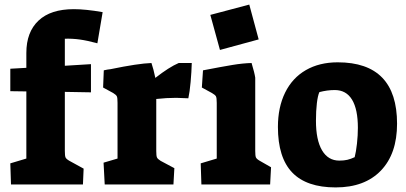

<svg xmlns="http://www.w3.org/2000/svg" viewBox="-20 -805 1771 838"><path d="M25 -92 95 -113V-406L25 -407V-505L95 -509V-574Q95 -665 148 -715Q201 -765 302 -765Q354 -765 428 -752L405 -616Q361 -628 328.5 -632.5Q296 -637 263 -636V-518L377 -525V-402L263 -404V-146Q263 -125 266 -118Q269 -111 283 -103L345 -69L342 0H28Z M432 -95 493 -113V-356Q493 -378 490 -384.5Q487 -391 474 -399L430 -423L433 -498Q450 -502 462 -503Q583 -528 641 -530Q650 -504 658 -465Q718 -512 760 -530H817Q816 -492 812 -447.5Q808 -403 802 -376Q766 -378 749 -378Q707 -378 662 -373V-146Q662 -125 665 -118Q668 -111 681 -103L741 -71L737 0H437Z M898 -740 1068 -785 1109 -633 940 -587ZM856 -92 926 -113V-356Q926 -378 922.5 -384.5Q919 -391 905 -399L861 -423L866 -498Q949 -514 994.5 -521.5Q1040 -529 1078 -530Q1091 -487 1094 -466V-146Q1094 -125 1097 -118Q1100 -111 1114 -103L1163 -75L1159 0H859Z M1193 -251Q1193 -337 1224.5 -401Q1256 -465 1315 -499Q1374 -533 1454 -533Q1713 -533 1713 -265Q1713 -134 1642.5 -60.5Q1572 13 1445 13Q1318 13 1255.5 -52Q1193 -117 1193 -251ZM1528 -119Q1534 -142 1538 -178Q1542 -214 1542 -247Q1542 -328 1516.5 -370Q1491 -412 1441 -412Q1408 -412 1374 -403Q1367 -388 1363 -354.5Q1359 -321 1359 -278Q1359 -194 1385.5 -149Q1412 -104 1461 -104Q1481 -104 1496 -107.5Q1511 -111 1528 -119Z"/></svg>

Font: Suez One
Style: Regular
Weight: 400
Designer: Michal Sahar
Foundry: Hagilda
Version: Version 1.001